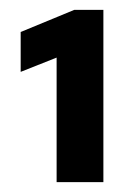

<svg xmlns="http://www.w3.org/2000/svg" viewBox="-20 -720 247 390"><path d="M95 -350V-603L22 -574V-655L131 -700H190V-350Z"/></svg>

Font: Red Hat Text
Style: Bold
Weight: 700
Designer: Pentagram, MCKL
Foundry: MCKL
Version: Version 1.030